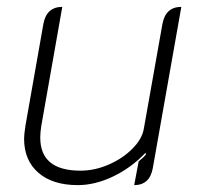

<svg xmlns="http://www.w3.org/2000/svg" viewBox="-20 -529 582 558"><path d="M424 -40Q415 9 370 9L383 -60Q397 -71 404 -80L403 -85Q361 -41 308.5 -16Q256 9 206 9Q133 9 91.5 -27Q50 -63 50 -126Q50 -138 54 -164L106 -459Q115 -509 161 -509L100 -163Q97 -145 97 -129Q97 -33 214 -33Q255 -33 295.5 -50.5Q336 -68 364.5 -96.5Q393 -125 398 -155L452 -459Q461 -509 507 -509Z"/></svg>

Font: K2D Thin
Style: Italic
Weight: 100
Italic angle: -10°
Designer: Katatrad Aksorn Co.,Ltd.
Foundry: Cadson Demak Co.,Ltd.
Version: Version 1.000; ttfautohint (v1.6)